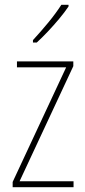

<svg xmlns="http://www.w3.org/2000/svg" viewBox="-20 -784 357 804"><path d="M288 0H33V-22L257 -502H51V-527H287V-507L62 -25H288ZM267 -757Q251 -733 228 -705.5Q205 -678 180.5 -652Q156 -626 134 -606H118V-616Q152 -653 182.5 -690Q213 -727 237 -764H267Z"/></svg>

Font: Noto Sans Gurmukhi UI Condensed Thin
Style: Regular
Weight: 100
Width: 3
Designer: Jelle Bosma - Monotype Design Team
Foundry: Monotype Imaging Inc.
Version: Version 2.004; ttfautohint (v1.8.4.7-5d5b)